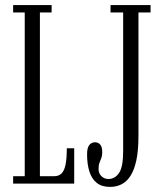

<svg xmlns="http://www.w3.org/2000/svg" viewBox="-20 -720 632 753"><path d="M31.5 0V-29H77V-671H31.5V-700H182.5V-671H136.5V-29H192.5Q210.5 -29 221.2 -39.5Q232 -50 237 -74Q242 -98 242 -138.5H271V0ZM411.5 13Q379.5 13 359.8 -2.5Q340 -18 330.8 -46.8Q321.5 -75.5 321.5 -114.5Q321.5 -140.5 330.2 -151.2Q339 -162 352 -162Q365.5 -162 373.2 -152.8Q381 -143.5 381 -122.5Q381 -109.5 377.5 -100.5Q374 -91.5 370.2 -82Q366.5 -72.5 366.5 -57.5Q366.5 -40 377.8 -29Q389 -18 405.5 -18Q430.5 -18 446.8 -41.5Q463 -65 463 -127V-671H413.5V-700H570.5V-671H523V-187Q523 -130 514.8 -91.5Q506.5 -53 491.5 -30Q476.5 -7 456.2 3Q436 13 411.5 13Z"/></svg>

Font: Imbue 24pt Light
Style: Regular
Weight: 300
Designer: Tyler Finck
Foundry: Etcetera Type Company
Version: Version 1.102